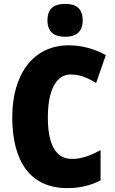

<svg xmlns="http://www.w3.org/2000/svg" viewBox="-20 -957 590 987"><path d="M315 -937C256 -937 224 -912 224 -852C224 -793 258 -768 315 -768C371 -768 405 -793 405 -852C405 -912 373 -937 315 -937ZM343 -574C391 -574 432 -557 474 -530L524 -674C462 -708 397 -724 333 -724C150 -724 43 -574 43 -355C43 -125 137 10 326 10C390 10 446 -3 497 -30V-185C449 -160 403 -140 351 -140C267 -140 226 -212 226 -354C226 -491 268 -574 343 -574Z"/></svg>

Font: Noto Sans Sinhala UI Condensed Black
Style: Regular
Weight: 900
Width: 3
Designer: Jelle Bosma - Monotype Design Team
Foundry: Monotype Imaging Inc.
Version: Version 2.006